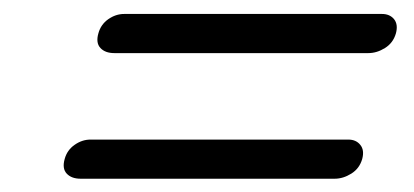

<svg xmlns="http://www.w3.org/2000/svg" viewBox="-20 -484 608 282"><path d="M124.5 -435Q128 -448 139 -455.8Q150 -463.5 162.5 -463.5H541Q552.5 -463.5 558.8 -455.8Q565 -448 561.5 -435Q557.5 -421 545.5 -413.5Q533.5 -406 521 -406H148Q134.5 -406 127.5 -413.5Q120.5 -421 124.5 -435ZM75 -250.5Q78.5 -263.5 89.5 -271.2Q100.5 -279 113 -279H491.5Q503 -279 509.2 -271.2Q515.5 -263.5 512 -250.5Q508 -236.5 496 -229Q484 -221.5 471.5 -221.5H98.5Q85 -221.5 78 -229Q71 -236.5 75 -250.5Z"/></svg>

Font: Fraunces 9pt S050
Style: Italic
Weight: 400
Italic angle: -16°
Version: Version 1.000; ttfautohint (v1.8.3)